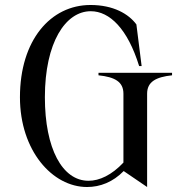

<svg xmlns="http://www.w3.org/2000/svg" viewBox="-20 -735 743 770"><path d="M375 -443V-433C441 -426 475 -407 475 -359V-83C428 -33 379 -10 335 -10C230 -10 160 -139 160 -345C160 -565 243 -690 344 -690C420 -690 492 -619 538 -470H548L527 -637C496 -679 435 -715 343 -715C183 -715 60 -574 60 -345C60 -131 190 15 329 15C382 15 433 -5 476 -49L570 15V-359C570 -407 605 -426 670 -433V-443Z"/></svg>

Font: Sprat Condesed
Style: Regular
Weight: 400
Width: 3
Designer: Ethan Nakache
Foundry: Collletttivo
Version: Version 2.000;Glyphs 3.2 (3217)